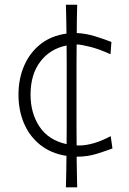

<svg xmlns="http://www.w3.org/2000/svg" viewBox="-20 -661 552 822"><path d="M262.2 141.1Q263.2 106 263.7 72.5Q264.2 39.1 264.6 6.3Q198.7 -3.9 152.8 -40.3Q106.9 -76.7 83 -132.3Q59.1 -188 59.1 -254.9Q59.1 -323.7 83.5 -379.9Q107.9 -436 153.8 -472.2Q199.7 -508.3 264.6 -517.1Q264.2 -546.9 263.7 -577.6Q263.2 -608.4 262.2 -640.6H310.5Q309.6 -608.9 309.1 -578.9Q308.6 -548.8 308.6 -519.5Q346.7 -518.1 387.7 -505.4Q428.7 -492.7 457 -481.4L453.1 -428.7Q405.3 -450.7 366.7 -460.4Q328.1 -470.2 308.1 -470.7Q307.6 -428.2 307.6 -386.7Q307.6 -345.2 307.6 -302.7V-197.3Q307.6 -157.2 307.6 -117.9Q307.6 -78.6 308.1 -38.6Q312.5 -38.1 317.4 -38.1Q378.4 -38.1 454.1 -78.1L461.4 -25.4Q434.1 -15.1 394.8 -2.7Q355.5 9.8 311 9.8Q309.6 9.8 308.1 9.8Q308.6 41.5 309.1 74.2Q309.6 106.9 310.5 141.1ZM110.8 -255.9Q110.8 -176.3 149.2 -118.7Q187.5 -61 265.1 -43.9Q265.6 -82.5 265.6 -120.6Q265.6 -158.7 265.6 -197.3V-302.7Q265.6 -343.8 265.6 -384.5Q265.6 -425.3 265.1 -466.3Q194.3 -452.1 152.6 -397.2Q110.8 -342.3 110.8 -255.9Z"/></svg>

Font: Pinar DS1-Light
Style: Regular
Weight: 300
Designer: Amin Abedi
Version: Version 2.000